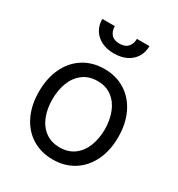

<svg xmlns="http://www.w3.org/2000/svg" viewBox="-186 -903 963 1037"><g transform="rotate(30 296.0 -385.0)"><path d="M49 -269.9Q49 -354 79.7 -418.1Q110.4 -482.2 166.5 -517.4Q222.7 -552.6 296.2 -552.6Q369.3 -552.6 425.2 -517.4Q481.2 -482.2 512.3 -418.1Q543.3 -354 543.3 -269.9Q543.3 -186.4 512.3 -122.5Q481.2 -58.6 425.1 -23.6Q369 11.4 296.2 11.4Q222.7 11.4 166.5 -23.6Q110.4 -58.6 79.7 -122.5Q49 -186.4 49 -269.9ZM459.5 -269.9Q459.2 -326.7 441.2 -373.8Q423.3 -420.8 386.5 -449Q349.8 -477.3 296.2 -477.3Q242.2 -477.3 205.3 -449Q168.3 -420.8 150.4 -373.8Q132.5 -326.7 132.8 -269.9Q132.5 -213.1 150.4 -166.4Q168.3 -119.7 205.3 -91.8Q242.2 -63.9 296.2 -63.9Q349.8 -63.9 386.5 -91.8Q423.3 -119.7 441.2 -166.4Q459.2 -213.1 459.5 -269.9ZM443.2 -780.5Q443.2 -742.2 425.1 -712.5Q407 -682.9 373.6 -666.4Q340.2 -649.9 295.5 -649.9Q251.4 -649.9 218.2 -666.4Q185 -682.9 167.1 -712.5Q149.1 -742.2 149.1 -780.5H227.3Q227.3 -750 243.8 -730.5Q260.3 -710.9 295.5 -710.9Q330.6 -710.9 347.8 -730.6Q365.1 -750.4 365.1 -780.5Z"/></g></svg>

Font: Riot Sans
Style: Regular
Weight: 400
Designer: Rasmus Andersson
Foundry: rsms
Version: Version 4.001